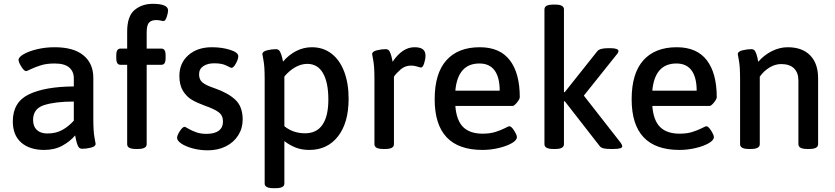

<svg xmlns="http://www.w3.org/2000/svg" viewBox="-20 -777 4368 1004"><path d="M47 -142Q47 -243 131 -283.5Q215 -324 366 -325V-368Q366 -403 342 -424Q318 -445 265 -445Q224 -445 193.5 -435.5Q163 -426 141.5 -415.5Q120 -405 117 -405Q106 -405 91.5 -428.5Q77 -452 77 -464Q77 -478 103.5 -493.5Q130 -509 173.5 -519.5Q217 -530 266 -530Q365 -530 416.5 -487.5Q468 -445 468 -370V-156Q468 -89 474 -59Q480 -29 480 -25Q480 -11 455.5 -5Q431 1 410 1Q394 1 387.5 -14Q381 -29 377.5 -46Q374 -63 373 -69Q346 -37 305.5 -15Q265 7 211 7Q135 7 91 -31.5Q47 -70 47 -142ZM366 -146V-246Q269 -246 211 -227.5Q153 -209 153 -150Q153 -116 172.5 -97.5Q192 -79 228 -79Q272 -79 305 -97Q338 -115 366 -146Z M645 -23V-438H611Q599 -438 593.5 -446.5Q588 -455 588 -474V-487Q588 -506 593.5 -514.5Q599 -523 611 -523H645V-612Q645 -692 683.5 -724.5Q722 -757 779 -757Q859 -757 859 -722Q859 -711 852 -689Q845 -667 835 -667Q830 -667 820 -669.5Q810 -672 796 -672Q772 -672 759.5 -659Q747 -646 747 -607V-523H823Q835 -523 840.5 -514.5Q846 -506 846 -487V-474Q846 -455 840.5 -446.5Q835 -438 823 -438H747V-23Q747 2 701 2H690Q645 2 645 -23Z M906 -56Q906 -69 920.5 -91.5Q935 -114 946 -114Q948 -114 966 -103.5Q984 -93 1007 -85Q1030 -77 1059 -77Q1102 -77 1124 -93.5Q1146 -110 1146 -142Q1146 -173 1123.5 -190Q1101 -207 1052 -224Q1011 -239 983.5 -255Q956 -271 937 -301.5Q918 -332 918 -380Q918 -447 965 -488.5Q1012 -530 1088 -530Q1140 -530 1183 -516.5Q1226 -503 1226 -483Q1226 -468 1213.5 -445Q1201 -422 1190 -422Q1186 -423 1163 -434.5Q1140 -446 1100 -446Q1065 -446 1043 -431Q1021 -416 1021 -388Q1021 -361 1038.5 -346Q1056 -331 1101 -316Q1171 -292 1210 -256Q1249 -220 1249 -152Q1249 -106 1225.5 -69Q1202 -32 1160.5 -11.5Q1119 9 1067 9Q1025 9 988 -1Q951 -11 928.5 -26Q906 -41 906 -56Z M1364 183V-364Q1364 -430 1358 -460Q1352 -490 1352 -494Q1352 -508 1377 -514Q1402 -520 1423 -520Q1438 -520 1445 -505.5Q1452 -491 1455.5 -475.5Q1459 -460 1460 -455Q1491 -491 1529.5 -510.5Q1568 -530 1611 -530Q1670 -530 1713.5 -496.5Q1757 -463 1780 -402Q1803 -341 1803 -261Q1803 -135 1747.5 -64Q1692 7 1598 7Q1558 7 1527 -5Q1496 -17 1467 -39V183Q1467 207 1421 207H1410Q1364 207 1364 183ZM1697 -256Q1697 -346 1669 -394.5Q1641 -443 1587 -443Q1555 -443 1524 -425.5Q1493 -408 1467 -377V-117Q1513 -80 1575 -80Q1636 -80 1666.5 -125Q1697 -170 1697 -256Z M1938 -23V-364Q1938 -430 1932 -460Q1926 -490 1926 -494Q1926 -508 1951 -514Q1976 -520 1997 -520Q2012 -520 2018.5 -506Q2025 -492 2028.5 -476Q2032 -460 2033 -454Q2084 -530 2147 -530Q2178 -530 2191.5 -519Q2205 -508 2205 -486Q2205 -468 2198 -446Q2191 -424 2182 -424Q2176 -424 2161.5 -429Q2147 -434 2129 -434Q2098 -434 2074.5 -413.5Q2051 -393 2040 -376V-23Q2040 2 1995 2H1984Q1938 2 1938 -23Z M2253 -258Q2253 -393 2314 -461.5Q2375 -530 2489 -530Q2594 -530 2646 -462Q2698 -394 2698 -269Q2698 -259 2683.5 -241Q2669 -223 2660 -223H2361Q2367 -147 2402 -112.5Q2437 -78 2504 -78Q2542 -78 2570.5 -87Q2599 -96 2619.5 -106.5Q2640 -117 2643 -117Q2654 -117 2668.5 -94Q2683 -71 2683 -60Q2683 -44 2656.5 -28.5Q2630 -13 2588 -3Q2546 7 2503 7Q2253 7 2253 -258ZM2593 -303Q2593 -372 2566.5 -408.5Q2540 -445 2487 -445Q2374 -445 2361 -303Z M3234 -12Q3234 -5 3223 -1.5Q3212 2 3186 2H3172Q3151 2 3137 -1Q3123 -4 3116 -13L2933 -248L2929 -247V-23Q2929 2 2884 2H2873Q2827 2 2827 -23V-728Q2827 -753 2873 -753H2884Q2929 -753 2929 -728V-295H2933L3104 -510Q3117 -525 3160 -525H3173Q3193 -525 3203.5 -521Q3214 -517 3214 -511Q3214 -502 3204 -491L3033 -277L3226 -30Q3234 -18 3234 -12Z M3283 -258Q3283 -393 3344 -461.5Q3405 -530 3519 -530Q3624 -530 3676 -462Q3728 -394 3728 -269Q3728 -259 3713.5 -241Q3699 -223 3690 -223H3391Q3397 -147 3432 -112.5Q3467 -78 3534 -78Q3572 -78 3600.5 -87Q3629 -96 3649.5 -106.5Q3670 -117 3673 -117Q3684 -117 3698.5 -94Q3713 -71 3713 -60Q3713 -44 3686.5 -28.5Q3660 -13 3618 -3Q3576 7 3533 7Q3283 7 3283 -258ZM3623 -303Q3623 -372 3596.5 -408.5Q3570 -445 3517 -445Q3404 -445 3391 -303Z M3850 -23V-364Q3850 -430 3844 -460Q3838 -490 3838 -494Q3838 -508 3863 -514Q3888 -520 3909 -520Q3924 -520 3930.5 -506Q3937 -492 3940.5 -476Q3944 -460 3945 -454Q3975 -489 4016 -509.5Q4057 -530 4099 -530Q4175 -530 4216.5 -487.5Q4258 -445 4258 -368V-23Q4258 2 4212 2H4201Q4155 2 4155 -23V-356Q4155 -397 4132 -419.5Q4109 -442 4065 -442Q4033 -442 4003 -423.5Q3973 -405 3953 -376V-23Q3953 2 3907 2H3896Q3850 2 3850 -23Z"/></svg>

Font: Asap-Medium
Style: Regular
Weight: 500
Designer: Pablo Cosgaya
Foundry: Omnibus-Type
Version: Version 2.000; ttfautohint (v1.8)